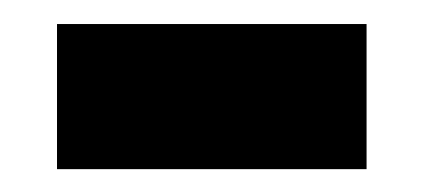

<svg xmlns="http://www.w3.org/2000/svg" viewBox="-20 -350 360 163"><path d="M28.4 -206.4V-329.6H291.2V-206.4Z"/></svg>

Font: Noto Sans Meetei Mayek
Style: Regular
Weight: 400
Designer: Monotype Design Team and Neelakash Kshetrimayum
Foundry: Monotype Imaging Inc.
Version: Version 2.002